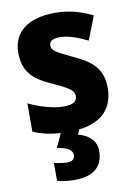

<svg xmlns="http://www.w3.org/2000/svg" viewBox="-89 -709 638 913"><g transform="rotate(-10 230.0 -252.5)"><path d="M335 30C335 -21 296 -51 250 -62L259 -86C371 -99 427 -160 427 -258C427 -352 375 -392 292 -430C207 -470 193 -480 193 -503C193 -523 210 -534 244 -534C285 -534 330 -517 377 -494L422 -608C360 -638 305 -652 241 -652C116 -652 37 -598 37 -495C37 -407 79 -363 167 -324C259 -283 271 -269 271 -245C271 -220 252 -206 207 -206C159 -206 93 -224 38 -251V-114C81 -96 121 -87 170 -84L139 -17C192 -10 213 6 213 30C213 50 198 59 177 59C159 59 134 55 113 50V136C135 143 162 147 196 147C293 147 335 103 335 30Z"/></g></svg>

Font: Noto Sans Kannada UI SemiCondensed ExtraBold
Style: Regular
Weight: 800
Width: 4
Designer: Jelle Bosma - Monotype Design Team
Foundry: Monotype Imaging Inc.
Version: Version 2.005